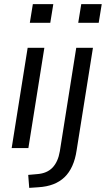

<svg xmlns="http://www.w3.org/2000/svg" viewBox="-20 -718 513 931"><path d="M124.6 -607.3 139.3 -698H238.5L223.8 -607.3ZM36.6 0 114.1 -486.3H195.1L117.6 0ZM359.3 -607.3 374 -698H473.3L458.6 -607.3ZM121.7 193 116.8 130.1 160.7 126.2Q208 122.6 234.8 94.6Q261.6 66.5 270.2 15L349.7 -486.3H430.7L351.6 10.5Q345.2 54.2 330.4 86.7Q315.7 119.3 292.9 141.2Q270 163.1 238.5 175.3Q207.1 187.5 165.6 190Z"/></svg>

Font: Nunito Sans 12pt ExtraLight
Style: Italic
Weight: 200
Italic angle: -9°
Designer: Vernon Adams
Foundry: Vernon Adams
Version: Version 3.101;gftools[0.9.27]